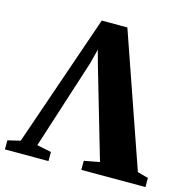

<svg xmlns="http://www.w3.org/2000/svg" viewBox="-139 -854 946 960"><g transform="rotate(15 334.0 -374.0)"><path d="M-30 0V-47L35 -62.5L271 -747.5H403.5L641.5 -62.5L697.5 -47V0H365.5V-47L445.5 -62L310 -527L289.5 -602L270.5 -527.5L121 -62.5L195.5 -47V0Z"/></g></svg>

Font: Merriweather 72pt Black
Style: Regular
Weight: 900
Version: Version 2.100